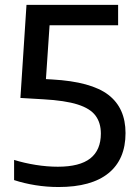

<svg xmlns="http://www.w3.org/2000/svg" viewBox="-20 -760 563 790"><path d="M221 9.5Q172.5 9.5 125.8 2Q79 -5.5 38 -19V-102Q80 -89 127 -81.5Q174 -74 218 -74Q308 -74 351.5 -108.2Q395 -142.5 395 -210.5Q395 -254.5 373.2 -284Q351.5 -313.5 299.8 -330Q248 -346.5 157.5 -351.5L64 -357L89 -740H466V-656H184L169 -434.5L195 -433Q355 -424 425.8 -369.8Q496.5 -315.5 496.5 -212.5Q496.5 -104.5 426.5 -47.5Q356.5 9.5 221 9.5Z"/></svg>

Font: Encode Sans Md
Style: Regular
Weight: 500
Designer: Multiple Designers
Foundry: Impallari Type
Version: Version 3.002; ttfautohint (v1.8.3) -l 8 -r 50 -G 200 -x 14 